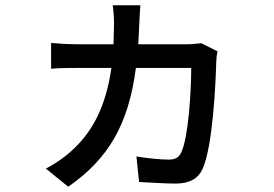

<svg xmlns="http://www.w3.org/2000/svg" viewBox="-20 -641 1040 729"><path d="M806 -446 744 -477C728 -475 710 -473 689 -473H505L509 -554C510 -573 511 -602 513 -621H408C411 -602 413 -570 413 -551L411 -473H272C241 -473 205 -475 174 -478V-380C206 -383 243 -383 272 -383H403C382 -237 332 -139 247 -64C225 -44 185 -16 154 -1L239 68C392 -38 468 -169 496 -383H706C706 -290 695 -118 668 -62C659 -43 646 -35 620 -35C590 -35 539 -40 498 -47L508 50C547 52 605 56 647 56C700 56 732 37 749 1C788 -85 799 -325 801 -405C801 -415 803 -433 806 -446Z"/></svg>

Font: Noto Sans TC Medium
Style: Regular
Weight: 500
Designer: Ryoko NISHIZUKA 西塚涼子 (kana, bopomofo & ideographs); Paul D. Hunt (Latin, Greek & Cyrillic); Sandoll Communications 산돌커뮤니
Foundry: Adobe
Version: Version 2.004;hotconv 1.0.118;makeotfexe 2.5.65603